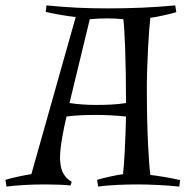

<svg xmlns="http://www.w3.org/2000/svg" viewBox="-74 -682 693 710"><path d="M98 -662 95 -638C124 -631 177 -622 206 -619L42 -38C19 -35 -32 -24 -54 -17L-50 8C-13 3 41 0 91 0C123 0 164 1 187 4L191 -10C156 -30 148 -62 148 -101C148 -139 162 -210 172 -251C208 -256 245 -257 281 -257C316 -257 357 -255 392 -251C390 -160 385 -72 381 -38C358 -35 307 -24 285 -17L289 8C329 2 393 0 433 0C479 0 543 3 589 8L592 -16C563 -23 512 -32 482 -35C477 -72 469 -184 469 -354C469 -448 477 -579 482 -616C505 -619 556 -630 578 -637L574 -662C491 -654 408 -651 325 -651C242 -651 181 -654 98 -662ZM281 -294C249 -294 215 -296 183 -301C183 -301 189 -325 199 -367L258 -611C279 -613 301 -614 322 -614C343 -614 361 -613 382 -611C387 -577 392 -456 392 -301C357 -295 316 -294 281 -294Z"/></svg>

Font: Almendra
Style: Regular
Weight: 400
Designer: Ana Sanfelippo
Foundry: Ana Sanfelippo
Version: Version 1.003